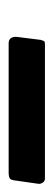

<svg xmlns="http://www.w3.org/2000/svg" viewBox="144 -918 126 455"><g transform="rotate(90 207.5 -690.0)"><path d="M415 -717 407 -661Q406 -652 402 -649.5Q398 -647 387 -647H82Q73 -647 69.5 -653Q66 -659 67 -667L74 -723Q76 -730 77.5 -731.5Q79 -733 84 -733H403Q409 -733 412.5 -727.5Q416 -722 415 -717Z"/></g></svg>

Font: Libre Franklin Thin SemiBold
Style: Italic
Weight: 600
Italic angle: -8°
Version: Version 3.000